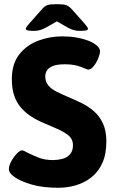

<svg xmlns="http://www.w3.org/2000/svg" viewBox="-20 -880 540 908"><path d="M257 8Q181 8 129 -7.5Q77 -23 50 -42Q22 -61 22 -80Q22 -96 33 -116.5Q44 -137 59 -153Q74 -169 84 -169Q89 -169 95.5 -165.5Q102 -162 112 -157Q132 -147 161.5 -135Q191 -123 231 -123Q253 -123 274.5 -128.5Q296 -134 310.5 -149.5Q325 -165 325 -193Q325 -223 302 -241Q279 -259 244 -273.5Q209 -288 171 -305Q145 -317 121 -333.5Q97 -350 77.5 -373Q58 -396 47 -428.5Q36 -461 36 -506Q36 -578 71 -622.5Q106 -667 160.5 -687.5Q215 -708 273 -708Q309 -708 339 -703Q369 -698 392.5 -689.5Q416 -681 431 -670Q453 -654 453 -638Q453 -625 444.5 -604Q436 -583 423 -567Q410 -551 398 -551Q393 -551 384.5 -555Q376 -559 362 -564Q349 -569 330.5 -572.5Q312 -576 287 -576Q248 -576 228 -567Q208 -558 201 -545Q194 -532 194 -520Q194 -493 209 -475.5Q224 -458 248.5 -446Q273 -434 301 -422Q332 -409 364 -393.5Q396 -378 423 -355Q450 -332 466.5 -297Q483 -262 483 -211Q483 -150 463.5 -108Q444 -66 411 -40.5Q378 -15 338 -3.5Q298 8 257 8ZM142 -734Q117 -734 109.5 -736.5Q102 -739 102 -744Q102 -747 105.5 -752.5Q109 -758 123 -774L179 -837Q191 -851 203.5 -855.5Q216 -860 239 -860H259Q282 -860 294.5 -855Q307 -850 320 -836L375 -774Q389 -758 392.5 -752.5Q396 -747 396 -744Q396 -739 389 -736.5Q382 -734 356 -734Q340 -734 326 -738.5Q312 -743 298 -751L249 -779L200 -751Q187 -744 173 -739Q159 -734 142 -734Z"/></svg>

Font: Asap
Style: Regular
Weight: 400
Designer: Pablo Cosgaya
Foundry: Omnibus-Type
Version: Version 3.001